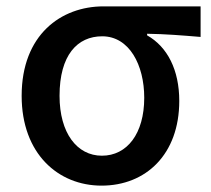

<svg xmlns="http://www.w3.org/2000/svg" viewBox="-20 -570 664 603"><path d="M299 13C438 13 543 -85 543 -253C543 -350 506 -423 442 -459V-464C502 -463 549 -459 610 -454V-550H305C172 -550 48 -461 48 -269C48 -87 163 13 299 13ZM300 -81C222 -81 167 -152 167 -269C167 -397 223 -456 301 -456C386 -456 433 -366 433 -263C433 -150 379 -81 300 -81Z"/></svg>

Font: Noto Sans JP Medium
Style: Regular
Weight: 500
Designer: Ryoko NISHIZUKA  (kana, bopomofo & ideographs); Paul D. Hunt (Latin, Greek & Cyrillic); Sandoll Communications , Soo-you
Foundry: Adobe
Version: Version 2.002;hotconv 1.0.116;makeotfexe 2.5.65601